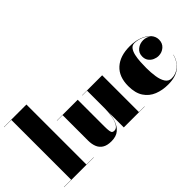

<svg xmlns="http://www.w3.org/2000/svg" viewBox="-69 -1216 1693 1693"><g transform="rotate(-45 777.0 -370.0)"><path d="M10 -2H100V-748H10V-750H290V-2H380V0H10Z M639.5 -460V-132Q639.5 -90 642.8 -70Q646 -50 653.8 -44Q661.5 -38 675.5 -38Q703.5 -38 721 -68.8Q738.5 -99.5 746.5 -145.5Q754.5 -191.5 754.5 -237V-458H694.5V-460H944.5V-2H1014.5V0H754.5V-186.5Q750.5 -139.5 735.2 -94.2Q720 -49 686 -19.5Q652 10 591.5 10Q538 10 507 -9.8Q476 -29.5 462.8 -63.5Q449.5 -97.5 449.5 -141V-458H379.5V-460Z M1518 -143.5Q1498.5 -72.5 1445.5 -31.2Q1392.5 10 1298 10Q1227.5 10 1168.8 -13.5Q1110 -37 1074.8 -89.8Q1039.5 -142.5 1039.5 -230Q1039.5 -346.5 1107.5 -408Q1175.5 -469.5 1296 -469.5Q1362 -469.5 1413 -450.8Q1464 -432 1493 -400Q1522 -368 1522 -328Q1522 -282.5 1490.8 -255.5Q1459.5 -228.5 1418 -228.5Q1393 -228.5 1368.2 -239.5Q1343.5 -250.5 1327.2 -272.5Q1311 -294.5 1311 -327Q1311 -372 1343.8 -397.8Q1376.5 -423.5 1418 -423.5Q1462.5 -423.5 1492.5 -395.5Q1466.5 -425.5 1425.2 -442.8Q1384 -460 1346.5 -460Q1318 -460 1301.5 -437.8Q1285 -415.5 1277.2 -380.2Q1269.5 -345 1267.2 -305.2Q1265 -265.5 1265 -230Q1265 -173 1272.8 -122Q1280.5 -71 1301.2 -39Q1322 -7 1360 -7Q1414.5 -7 1456.2 -43Q1498 -79 1516 -143.5Z"/></g></svg>

Font: Bodoni* 96pt Fatface
Style: Regular
Weight: 900
Version: Version 2.3